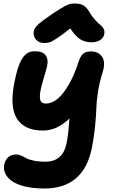

<svg xmlns="http://www.w3.org/2000/svg" viewBox="-20 -809 651 1090"><path d="M230 -564.9Q202.6 -564.9 185.8 -582.8Q168.9 -600.6 170.9 -627Q172.4 -645.5 190.9 -664.8Q209.5 -684.1 276.9 -730Q310.1 -751.5 320.6 -758.3Q331.1 -765.1 349.6 -774.9Q368.2 -784.7 379.6 -786.9Q391.1 -789.1 405.8 -789.1Q436 -789.1 454.6 -777.6Q473.1 -766.1 487.8 -740.2Q502 -715.3 520.3 -695.6Q538.6 -675.8 550.3 -666.7Q562 -657.7 568.6 -645Q575.2 -632.3 571.8 -615.2Q568.4 -594.2 548.1 -581.5Q527.8 -568.8 501 -568.8Q463.4 -568.8 436 -585.7Q408.7 -602.5 378.9 -647.9Q330.6 -608.9 301 -590.1Q271.5 -571.3 259.5 -568.1Q247.6 -564.9 230 -564.9ZM231.9 261.2Q168.9 261.2 121.1 249.5Q73.2 237.8 46.9 218.5Q20.5 199.2 9.8 175.5Q-1 151.9 3.9 126Q9.8 98.1 27.3 83Q44.9 67.9 71.8 67.9Q85.4 67.9 100.1 74.2Q114.7 80.6 127.4 88.4Q140.1 96.2 169.2 102.5Q198.2 108.9 237.8 108.9Q336.4 108.9 357.9 4.9Q368.2 -44.9 374 -136.2Q304.7 -67.9 223.1 -67.9Q118.7 -67.9 76.2 -135.3Q33.7 -202.6 62 -342.8Q72.8 -396.5 85.2 -431.9Q97.7 -467.3 112.5 -485.8Q127.4 -504.4 142.8 -511.2Q158.2 -518.1 178.2 -518.1Q223.1 -518.1 239.5 -494.4Q255.9 -470.7 247.1 -432.1Q243.2 -416 236.3 -392.6Q229.5 -369.1 224.1 -350.8Q218.8 -332.5 213.6 -311.5Q208.5 -290.5 207 -275.6Q205.6 -260.7 207.3 -247.6Q209 -234.4 217.3 -227.8Q225.6 -221.2 240.2 -221.2Q294.4 -221.2 344 -288.3Q393.6 -355.5 425.8 -458Q436.5 -490.2 451.9 -503.7Q467.3 -517.1 496.1 -517.1Q539.1 -517.1 559.6 -486.6Q580.1 -456.1 563 -399.9Q544.9 -342.8 536.4 -288.3Q527.8 -233.9 526.9 -194.8Q525.9 -155.8 520 -94.5Q514.2 -33.2 502 28.8Q456.1 261.2 231.9 261.2Z"/></svg>

Font: Shantell Sans Normal
Style: Bold Italic
Weight: 700
Italic angle: -11.31°
Designer: Stephen Nixon, Anya Danilova, Shantell Martin
Foundry: Arrow Type
Version: Version 1.006;[559af2be0]